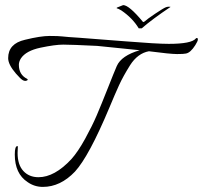

<svg xmlns="http://www.w3.org/2000/svg" viewBox="-20 -694 796 753"><path d="M748 -543Q749 -545 752.5 -545Q756 -545 756 -539Q756 -533 746 -517Q727 -487 709 -484Q701 -482 674.5 -482Q648 -482 564 -493Q520 -485 490 -438Q463 -395 447 -360Q431 -325 409 -272Q329 -81 274 -21Q217 39 148 39Q115 39 88 20Q38 -13 38 -88Q38 -121 48 -121Q50 -121 50 -119L49 -94Q49 -48 71.5 -23.5Q94 1 131 1Q194 1 260 -70Q286 -99 314 -150Q342 -201 359.5 -242Q377 -283 402.5 -347.5Q428 -412 438 -435Q456 -476 528 -497L361 -514Q260 -519 228 -519Q196 -519 139 -507Q82 -495 62 -465Q54 -452 54 -440Q54 -401 86 -385Q92 -381 85 -378Q78 -375 69.5 -379.5Q61 -384 42 -406Q12 -441 12 -466Q12 -523 78 -538Q139 -553 174.5 -553Q210 -553 225.5 -551Q241 -549 290 -546Q348 -542 471 -532Q594 -522 642 -522Q731 -522 748 -543ZM463 -674Q486 -674 540 -609Q540 -606 546 -609Q557 -619 589 -640.5Q621 -662 630.5 -665.5Q640 -669 649 -667Q576 -618 536 -583H524Q500 -623 456 -653Q443 -661 438 -661V-664Z"/></svg>

Font: Italianno
Style: Regular
Weight: 400
Designer: Robert E. Leuschke
Foundry: Robert E. Leuschke
Version: Version 1.003